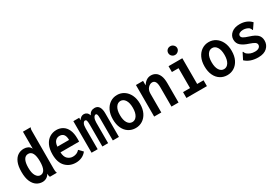

<svg xmlns="http://www.w3.org/2000/svg" viewBox="42 -1556 3515 2449"><g transform="rotate(-30 1800.0 -332.0)"><path d="M201 11Q155 11 116 -14.5Q77 -40 53.5 -94Q30 -148 30 -234Q30 -319 52.5 -372.5Q75 -426 114 -451.5Q153 -477 202 -477Q235 -477 262 -463.5Q289 -450 303 -419V-670H415V-661Q410 -655 408.5 -647.5Q407 -640 407 -624L406 -64Q406 -48 407.5 -32Q409 -16 416 0H313Q307 -15 305.5 -25Q304 -35 304 -51Q287 -20 260 -4.5Q233 11 201 11ZM220 -77Q302 -77 302 -233Q302 -392 218 -392Q176 -392 154 -352.5Q132 -313 132 -238Q132 -158 157.5 -117.5Q183 -77 220 -77Z M694 11Q602 11 543 -50Q484 -111 484 -229Q484 -310 510 -365Q536 -420 581 -448Q626 -476 682 -476Q732 -476 773 -451.5Q814 -427 837.5 -376Q861 -325 861 -248Q861 -237 861 -224.5Q861 -212 860 -202H586Q589 -134 622 -104.5Q655 -75 698 -75Q727 -75 751.5 -85Q776 -95 796 -118L850 -62Q821 -25 781 -7Q741 11 694 11ZM588 -285H760Q760 -391 678 -391Q643 -391 618 -366Q593 -341 588 -285Z M927 0V-465H1013V-429Q1042 -476 1086 -476Q1109 -476 1128 -462Q1147 -448 1156 -418Q1183 -476 1244 -476Q1289 -476 1310 -441Q1331 -406 1330 -345V0H1240V-322Q1240 -368 1234 -382.5Q1228 -397 1216 -397Q1198 -397 1184.5 -371Q1171 -345 1171 -302V0H1086V-318Q1086 -367 1080 -382.5Q1074 -398 1058 -398Q1042 -398 1029.5 -375Q1017 -352 1017 -306V0Z M1575 10Q1518 10 1472.5 -18.5Q1427 -47 1401 -101.5Q1375 -156 1375 -232Q1375 -307 1401 -361.5Q1427 -416 1472.5 -446Q1518 -476 1575 -476Q1631 -476 1676.5 -446Q1722 -416 1748.5 -361.5Q1775 -307 1775 -232Q1775 -156 1748.5 -102Q1722 -48 1676.5 -19Q1631 10 1575 10ZM1575 -78Q1617 -78 1643.5 -119Q1670 -160 1670 -233Q1670 -307 1643.5 -347.5Q1617 -388 1575 -388Q1533 -388 1506.5 -347.5Q1480 -307 1480 -233Q1480 -160 1506 -119Q1532 -78 1575 -78Z M1849 0V-465H1954V-400Q1975 -434 2005 -455Q2035 -476 2074 -476Q2110 -476 2140.5 -457.5Q2171 -439 2189.5 -397Q2208 -355 2208 -284V0H2104V-283Q2104 -340 2088.5 -365.5Q2073 -391 2044 -391Q2011 -391 1982.5 -360.5Q1954 -330 1954 -277V0Z M2324 0V-86H2427V-379H2329V-465H2532V-86H2626V0ZM2475 -547Q2447 -547 2428 -566Q2409 -585 2409 -611Q2409 -638 2427.5 -656.5Q2446 -675 2475 -675Q2501 -675 2521 -656Q2541 -637 2541 -611Q2541 -585 2521 -566Q2501 -547 2475 -547Z M2925 10Q2868 10 2822.5 -18.5Q2777 -47 2751 -101.5Q2725 -156 2725 -232Q2725 -307 2751 -361.5Q2777 -416 2822.5 -446Q2868 -476 2925 -476Q2981 -476 3026.5 -446Q3072 -416 3098.5 -361.5Q3125 -307 3125 -232Q3125 -156 3098.5 -102Q3072 -48 3026.5 -19Q2981 10 2925 10ZM2925 -78Q2967 -78 2993.5 -119Q3020 -160 3020 -233Q3020 -307 2993.5 -347.5Q2967 -388 2925 -388Q2883 -388 2856.5 -347.5Q2830 -307 2830 -233Q2830 -160 2856 -119Q2882 -78 2925 -78Z M3380 11Q3322 11 3274 -5Q3226 -21 3190 -55L3234 -142L3239 -151L3246 -147Q3249 -139 3252.5 -131Q3256 -123 3267 -112Q3289 -94 3316 -84Q3343 -74 3380 -74Q3417 -74 3438 -89.5Q3459 -105 3459 -129Q3459 -152 3437 -167Q3415 -182 3364 -199Q3296 -220 3255 -253.5Q3214 -287 3214 -344Q3214 -400 3259 -438Q3304 -476 3380 -476Q3486 -476 3549 -408L3499 -335L3493 -327L3486 -332Q3485 -340 3481.5 -347.5Q3478 -355 3467 -366Q3449 -379 3427.5 -385.5Q3406 -392 3383 -392Q3352 -392 3330.5 -380Q3309 -368 3309 -346Q3309 -325 3332.5 -310Q3356 -295 3412 -278Q3487 -255 3520.5 -222.5Q3554 -190 3554 -135Q3554 -73 3509 -31Q3464 11 3380 11Z"/></g></svg>

Font: Inconsolata SemiCondensed Bold
Style: Regular
Weight: 700
Width: 4
Monospace: yes
Designer: Raph Levien, Cyreal, Brenton Simpson
Foundry: Raph Levien, Cyreal, Google
Version: Version 3.001; ttfautohint (v1.8.2.53-6de2)